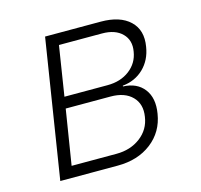

<svg xmlns="http://www.w3.org/2000/svg" viewBox="-85 -643 771 736"><g transform="rotate(-15 300.0 -275.0)"><path d="M67 0 154 -550H375Q451 -550 490 -513Q529 -476 518 -412Q510 -361 476.5 -328.5Q443 -296 393 -291V-288Q448 -286 476 -249.5Q504 -213 494 -153Q483 -83 429 -41.5Q375 0 295 0ZM166 -308H337Q389 -308 424.5 -335Q460 -362 467 -406Q475 -450 447.5 -477.5Q420 -505 368 -505H197ZM124 -45H302Q358 -45 397.5 -75Q437 -105 444 -154Q452 -203 422.5 -233Q393 -263 337 -263H159Z"/></g></svg>

Font: NKDuy Mono Thin
Style: Italic
Weight: 100
Italic angle: -9°
Monospace: yes
Designer: NKDuy
Foundry: NKDuy
Version: Version 2.251; ttfautohint (v1.8.4.7-5d5b)